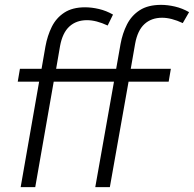

<svg xmlns="http://www.w3.org/2000/svg" viewBox="-20 -770 798 790"><path d="M372 0 449 -434H201L125 0H65L141 -434H53L62 -487H151L167 -579Q175 -623 193 -659.5Q211 -696 244.5 -718Q278 -740 330 -740Q357 -740 387 -733Q417 -726 445 -710L423 -665Q376 -687 338 -687Q294 -687 265.5 -661Q237 -635 227 -580L211 -487H458L476 -589Q484 -633 502.5 -669.5Q521 -706 555 -728Q589 -750 643 -750Q670 -750 700 -743Q730 -736 758 -720L732 -675Q685 -697 647 -697Q603 -697 574.5 -671Q546 -645 536 -590L518 -487H683L674 -434H509L432 0Z"/></svg>

Font: Inria Sans Light
Style: Italic
Weight: 300
Italic angle: -10°
Designer: Black Foundry Team
Foundry: Black Foundry
Version: Version 1.2; ttfautohint (v1.8.3)